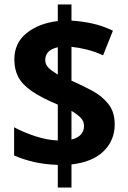

<svg xmlns="http://www.w3.org/2000/svg" viewBox="-20 -779 573 857"><path d="M238 -43Q180 -45 132 -56Q84 -67 43 -85V-211Q81 -190 134.5 -172Q188 -154 238 -152V-312Q164 -343 121.5 -372.5Q79 -402 61.5 -435.5Q44 -469 44 -514Q44 -587 98.5 -631Q153 -675 238 -685V-759H299V-687Q347 -684 392.5 -674Q438 -664 484 -642L440 -532Q403 -549 366.5 -558Q330 -567 299 -570V-419Q347 -398 391.5 -374Q436 -350 464 -314.5Q492 -279 492 -224Q492 -153 443 -104.5Q394 -56 299 -45V58H238ZM238 -568Q182 -556 182 -511Q182 -491 196 -477Q210 -463 238 -446ZM299 -156Q355 -170 355 -218Q355 -238 340 -253.5Q325 -269 299 -284Z"/></svg>

Font: Noto Sans Sinhala SemiCondensed
Style: Bold
Weight: 700
Width: 4
Designer: Jelle Bosma - Monotype Design Team
Foundry: Monotype Imaging Inc.
Version: Version 2.006; ttfautohint (v1.8.4.7-5d5b)